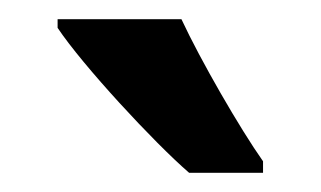

<svg xmlns="http://www.w3.org/2000/svg" viewBox="-20 -786 334 200"><path d="M169 -766H40V-757C66 -718 140 -638 177 -606H254V-618C230 -652 189 -723 169 -766Z"/></svg>

Font: Noto Sans Khmer ExtraCondensed SemiBold
Style: Regular
Weight: 600
Width: 2
Designer: Danh Hong and the Monotype Design Team
Foundry: Monotype Imaging Inc.
Version: Version 2.004